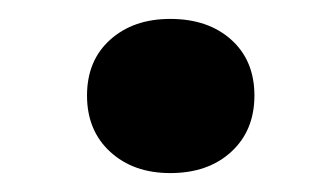

<svg xmlns="http://www.w3.org/2000/svg" viewBox="-20 -446 341 203"><path d="M249 -345Q249 -308 224.5 -285.5Q200 -263 160 -263Q121 -263 96.5 -285.5Q72 -308 72 -345Q72 -382 96.5 -404Q121 -426 160 -426Q200 -426 224.5 -404Q249 -382 249 -345Z"/></svg>

Font: Roboto Serif Medium
Style: Italic
Weight: 500
Italic angle: -10°
Designer: Greg Gazdowicz
Foundry: Commercial Type
Version: Version 1.008